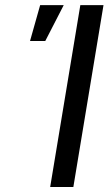

<svg xmlns="http://www.w3.org/2000/svg" viewBox="-20 -748 447 768"><path d="M394 -727.5 273.4 0H180.7L301.3 -727.5ZM100.1 -584 140.6 -727.5H234.9L161.1 -584Z"/></svg>

Font: Adwaita Sans
Style: Italic
Weight: 400
Italic angle: -9.39999°
Designer: Rasmus Andersson
Foundry: rsms
Version: Version 4.001;git-9221beed3